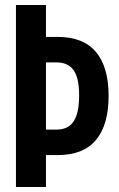

<svg xmlns="http://www.w3.org/2000/svg" viewBox="-20 -749 475 769"><path d="M43.9 0V-729H164.1V-601.1H211.9Q313.5 -601.1 364.3 -540.8Q415 -480.5 415 -365.2Q415 -249 364.5 -188.5Q314 -127.9 211.9 -127.9H164.1V0ZM164.1 -230H207Q253.4 -230 275.1 -263.2Q296.9 -296.4 296.9 -366.2Q296.9 -438 274.4 -468.5Q252 -499 207 -499H164.1Z"/></svg>

Font: Lumene Sans Condensed
Style: Bold
Weight: 600
Width: 3
Designer: Deni Anggara
Version: Version 1.003;Glyphs 3.1.2 (3151)